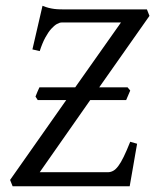

<svg xmlns="http://www.w3.org/2000/svg" viewBox="-20 -648 540 668"><path d="M418.9 -299.8H293.9L118.2 -48.8H355Q364.7 -48.8 373.5 -53.5Q382.3 -58.1 391.4 -70.1Q400.4 -82 410.4 -102.5Q420.4 -123 433.1 -154.8L457 -147.9Q454.1 -131.8 450.7 -112.1Q447.3 -92.3 443.8 -72Q440.4 -51.8 437 -33Q433.6 -14.2 431.2 0H23.9L15.1 -22L210.4 -299.8H111.3L103.5 -312Q106.4 -319.3 109.9 -327.9Q113.3 -336.4 117.2 -344.2H241.7L400.9 -569.8H194.8Q187.5 -569.8 178 -564.5Q168.5 -559.1 158 -547.4Q147.5 -535.6 137.2 -516.6Q127 -497.6 118.2 -470.2L92.8 -476.1L127.9 -627.9Q139.6 -623 149.4 -620.6Q159.2 -618.2 168.9 -616.9Q178.7 -615.7 189 -615.5Q199.2 -615.2 211.9 -615.2H491.2L500 -592.8L325.2 -344.2H423.8L433.1 -333Z"/></svg>

Font: Gentium
Style: Italic
Weight: 400
Italic angle: -7°
Designer: J. Victor Gaultney
Version: Version 1.02; 2005; OFL release